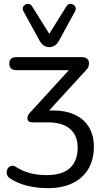

<svg xmlns="http://www.w3.org/2000/svg" viewBox="-20 -781 536 990"><path d="M228.5 189Q170 189 120.5 176.8Q71 164.5 33.5 140Q21 132.5 17 122Q13 111.5 14.8 101Q16.5 90.5 23.5 83Q30.5 75.5 41 74Q51.5 72.5 63.5 80.5Q96 101.5 135 111.8Q174 122 221 122Q300.5 122 340.5 85.5Q380.5 49 380.5 -20.5Q380.5 -82.5 341.2 -116.2Q302 -150 228.5 -150H146.5Q132 -150 125.8 -157.8Q119.5 -165.5 122 -177.2Q124.5 -189 134.5 -200L354 -440V-419H64.5Q47 -419 37.5 -427.8Q28 -436.5 28 -453Q28 -486.5 64.5 -486.5H403Q418 -486.5 426.8 -480Q435.5 -473.5 438 -463Q440.5 -452.5 437 -440.8Q433.5 -429 423.5 -419L210.5 -186.5L190.5 -211.5H251.5Q319 -211.5 366.2 -189.2Q413.5 -167 438.8 -125.2Q464 -83.5 464 -24.5Q464 41.5 435.8 89.5Q407.5 137.5 354.8 163.2Q302 189 228.5 189ZM234 -538Q218 -538 205.5 -546.5Q193 -555 184 -571.5L101.5 -722Q95 -734 98.5 -743.5Q102 -753 110.8 -757.5Q119.5 -762 129.2 -760.2Q139 -758.5 145.5 -748.5L234 -606.5L322.5 -748.5Q329 -758.5 338.8 -760.2Q348.5 -762 357.2 -757.5Q366 -753 369.5 -743.5Q373 -734 366.5 -722L284.5 -571.5Q275.5 -555 262.8 -546.5Q250 -538 234 -538Z"/></svg>

Font: Nunito ExtraLight
Style: Regular
Weight: 200
Designer: Vernon Adams
Foundry: Vernon Adams
Version: Version 3.602;April 4, 2023;FontCreator 14.0.0.2856 64-bit